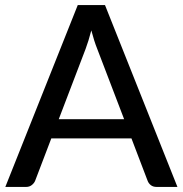

<svg xmlns="http://www.w3.org/2000/svg" viewBox="-20 -738 722 758"><path d="M470 -267.5 363.5 -546Q352 -574.5 340.5 -618Q335 -596.5 329.2 -578Q323.5 -559.5 318 -545L212 -267.5ZM680.5 0H598.5Q584.5 0 575.5 -7Q566.5 -14 562.5 -25L499 -191.5H182.5L119 -25Q115.5 -15.5 106 -7.8Q96.5 0 83 0H1L287 -718H394.5Z"/></svg>

Font: Lato 2
Style: Regular
Weight: 500
Designer: Lukasz Dziedzic with Adam Twardoch and Botio Nikoltchev
Foundry: tyPoland Lukasz Dziedzic
Version: Version 2.015; 2015-08-06; http://www.latofonts.com/